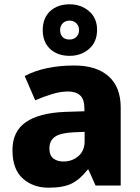

<svg xmlns="http://www.w3.org/2000/svg" viewBox="-20 -864 650 894"><path d="M326 -559Q429 -559 485.5 -509Q542 -459 542 -363V0H425L392 -74H388Q353 -29 314 -9.5Q275 10 206 10Q134 10 86 -33Q38 -76 38 -165Q38 -252 100 -295Q162 -338 282 -343L373 -346V-359Q373 -402 353 -420Q333 -438 297 -438Q262 -438 222.5 -426Q183 -414 144 -397L95 -510Q140 -534 198 -546.5Q256 -559 326 -559ZM323 -248Q260 -245 235 -226.5Q210 -208 210 -173Q210 -141 228 -126.5Q246 -112 275 -112Q316 -112 345 -137Q374 -162 374 -206V-250ZM304 -604Q248 -604 213.5 -636Q179 -668 179 -724Q179 -780 213.5 -812Q248 -844 304 -844Q357 -844 394.5 -812Q432 -780 432 -725Q432 -669 395 -636.5Q358 -604 304 -604ZM304 -680Q323 -680 335.5 -692Q348 -704 348 -724Q348 -744 335 -756Q322 -768 304 -768Q285 -768 272.5 -756Q260 -744 260 -724Q260 -704 271 -692Q282 -680 304 -680Z"/></svg>

Font: Noto Sans Thai Looped ExtraBold
Style: Regular
Weight: 800
Designer: Sasikarn Vongin, Ben Mitchell
Foundry: The Fontpad Ltd
Version: Version 1.001; ttfautohint (v1.8.4.7-5d5b)